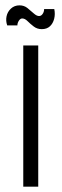

<svg xmlns="http://www.w3.org/2000/svg" viewBox="-20 -698 231 718"><path d="M67 0V-528H123V0ZM136 -589Q119 -589 106 -599Q93 -609 83 -619Q73 -629 63 -629Q56 -629 50.5 -620.5Q45 -612 45 -603H7Q1 -620 4.5 -637Q8 -654 21 -666Q34 -678 53 -678Q70 -678 82.5 -668Q95 -658 106 -648Q117 -638 126 -638Q134 -638 139.5 -646Q145 -654 145 -664H183Q187 -645 182.5 -627.5Q178 -610 166.5 -599.5Q155 -589 136 -589Z"/></svg>

Font: Bricolage Grotesque Condensed ExtraLight
Style: Regular
Weight: 250
Width: 3
Designer: Mathieu Triay
Foundry: Atelier Triay
Version: Version 1.000;gftools[0.9.30]